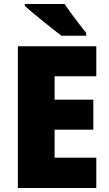

<svg xmlns="http://www.w3.org/2000/svg" viewBox="-20 -947 550 967"><path d="M465 0H70V-714H465V-563H255V-445H450V-294H255V-153H465ZM305 -927Q319 -906 339.5 -878Q360 -850 380.5 -824Q401 -798 414 -781V-767H290Q273 -779 248 -799Q223 -819 195.5 -841Q168 -863 144 -883.5Q120 -904 105 -917V-927Z"/></svg>

Font: Noto Sans Lao SemiCondensed Black
Style: Regular
Weight: 900
Width: 4
Designer: Monotype Design Team
Foundry: Monotype Imaging Inc.
Version: Version 2.003; ttfautohint (v1.8.4.7-5d5b)